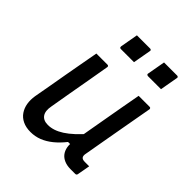

<svg xmlns="http://www.w3.org/2000/svg" viewBox="-211 -882 1021 1021"><g transform="rotate(45 300.0 -371.0)"><path d="M141 -532Q162 -532 182.5 -532Q203 -532 225 -532Q228 -532 230 -530.5Q232 -529 233 -526.5Q234 -524 233 -521Q223 -462 212.5 -402.5Q202 -343 191.5 -284Q181 -225 171 -165Q163 -124 178 -102.5Q193 -81 227 -81Q248 -81 269.5 -88Q291 -95 314.5 -110Q338 -125 364.5 -149.5Q391 -174 421 -209L399 -93H367Q340 -59 311.5 -36Q283 -13 252.5 -1Q222 11 188 11Q154 11 129 -1Q104 -13 89.5 -34.5Q75 -56 70.5 -83Q66 -110 71 -141Q80 -190 88.5 -238.5Q97 -287 105.5 -336Q114 -385 123 -433Q128 -458 132 -482.5Q136 -507 141 -532ZM459 -532Q473 -532 486.5 -532Q500 -532 514 -532Q528 -532 541 -532Q545 -532 547 -530.5Q549 -529 550 -526.5Q551 -524 550 -520Q538 -454 526 -386Q514 -318 502 -251Q490 -184 479 -120Q476 -107 477 -99.5Q478 -92 482 -88Q486 -84 492 -82.5Q498 -81 507 -81Q510 -81 512.5 -81Q515 -81 518 -81Q521 -81 523 -81H538Q535 -63 531.5 -44.5Q528 -26 525 -9Q524 -4 521 -2Q518 0 514 0Q511 0 505 0Q499 0 492 0Q485 0 479 0Q452 0 432 -8.5Q412 -17 400 -32.5Q388 -48 384 -70Q380 -92 386 -120Q395 -171 403.5 -220.5Q412 -270 421 -320Q430 -370 439 -422Q448 -474 459 -532ZM225 -753Q250 -753 274.5 -753Q299 -753 324 -753Q328 -753 330 -751.5Q332 -750 333 -748Q334 -746 333 -742L315 -641Q290 -641 265.5 -641Q241 -641 216 -641Q213 -641 210.5 -642.5Q208 -644 207.5 -646.5Q207 -649 207 -652ZM429 -753Q454 -753 478.5 -753Q503 -753 527 -753Q531 -753 533 -751.5Q535 -750 536 -748Q537 -746 536 -742L518 -641Q494 -641 469 -641Q444 -641 420 -641Q417 -641 414.5 -642.5Q412 -644 411 -646.5Q410 -649 411 -652Z"/></g></svg>

Font: Rec Mono Linear
Style: Italic
Weight: 400
Italic angle: -10°
Monospace: yes
Version: Version 1.085; ttfautohint (v1.8.4.7-5d5b)